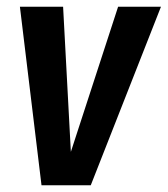

<svg xmlns="http://www.w3.org/2000/svg" viewBox="-20 -549 497 569"><path d="M457 -529 249 0H103L39 -529H167L190 -99L330 -529Z"/></svg>

Font: Fira Sans Extra Condensed Medium
Style: Italic
Weight: 500
Width: 3
Italic angle: -8°
Designer: Carrois Corporate & Edenspiekermann AG
Foundry: Carrois Corporate GbR & Edenspiekermann AG
Version: Version 4.203